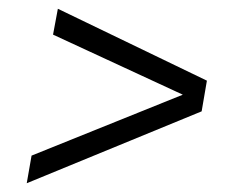

<svg xmlns="http://www.w3.org/2000/svg" viewBox="-20 -468 546 438"><path d="M41 -50 52 -113 397 -252 101 -389 112 -448 452 -284 440 -214Z"/></svg>

Font: Archivo Condensed ExtraLight
Style: Italic
Weight: 250
Width: 3
Italic angle: -10°
Designer: Hector Gatti
Foundry: Omnibus-Type
Version: Version 2.001